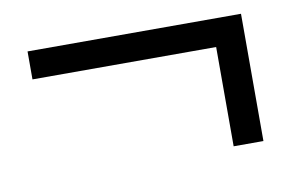

<svg xmlns="http://www.w3.org/2000/svg" viewBox="-43 -468 636 419"><g transform="rotate(-10 274.5 -258.0)"><path d="M445 -117H511V-399H38V-337H445Z"/></g></svg>

Font: Source Han Sans JP Normal
Style: Regular
Weight: 350
Designer: Ryoko NISHIZUKA 西塚涼子 (kana, bopomofo & ideographs); Paul D. Hunt (Latin, Greek & Cyrillic); Sandoll Communications 산돌커뮤니
Foundry: Adobe
Version: Version 2.002;hotconv 1.0.116;makeotfexe 2.5.65601